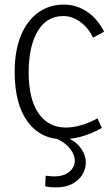

<svg xmlns="http://www.w3.org/2000/svg" viewBox="-20 -598 476 837"><path d="M254 9Q157 9 100.5 -67.5Q44 -144 44 -285Q44 -376 70.5 -441.5Q97 -507 145.5 -542.5Q194 -578 258 -578Q312 -578 358 -548Q404 -518 434 -460L386 -434Q365 -477 330 -502.5Q295 -528 256 -528Q183 -528 144 -461.5Q105 -395 105 -283Q105 -166 148 -104Q191 -42 267 -42Q297 -42 331.5 -51.5Q366 -61 405 -82L424 -40Q377 -14 334 -2.5Q291 9 254 9ZM223 219Q212 219 201 218Q190 217 177 214L179 168Q189 169 197.5 170Q206 171 215 171Q258 171 282 151Q306 131 306 103Q306 73 278.5 42.5Q251 12 193 -6H246Q300 8 327 41Q354 74 354 111Q354 139 339 163.5Q324 188 295 203.5Q266 219 223 219Z"/></svg>

Font: Yaldevi Light
Style: Regular
Weight: 300
Designer: Sol Matas, Rajitha Manaperi, Kosala Senevirathne
Foundry: Mooniak
Version: Version 1.100